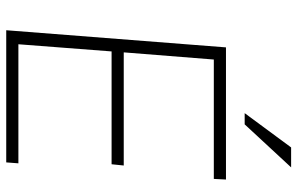

<svg xmlns="http://www.w3.org/2000/svg" viewBox="-189 -765 954 616"><g transform="rotate(90 288.0 -457.0)"><path d="M556 -705 554 -666H171L148 -377H511L507 -338H145L122 -39H504L501 0H77L132 -705ZM517 -914 379 -765H343L453 -914Z"/></g></svg>

Font: Iunito ExtraLight
Style: Italic
Weight: 200
Italic angle: -4.541°
Designer: Vernon Adams
Foundry: Vernon Adams
Version: Version 2.001;November 30, 2019;FontCreator 12.0.0.2547 64-b